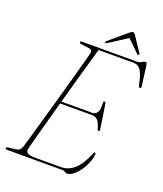

<svg xmlns="http://www.w3.org/2000/svg" viewBox="-154 -946 896 1056"><g transform="rotate(20 293.5 -418.0)"><path d="M336 0H9Q0.5 0 1 -6.5Q1 -13 11.5 -14L58 -20Q81 -22.5 89 -47.5Q97.5 -75 111 -122.5Q124.5 -170 141.2 -228.8Q158 -287.5 175.8 -350.2Q193.5 -413 209.8 -471.8Q226 -530.5 239 -577.8Q252 -625 259 -652Q264 -676 246 -679L195 -686Q185 -687.5 185 -693.5Q185 -700 194.5 -700H514Q531.5 -700 542.5 -707.5Q553.5 -715 561 -715Q569.5 -715 571.5 -701.5L587 -583.5Q589 -570 581 -570Q573.5 -570 571.5 -580.5Q562.5 -625 552.5 -648.2Q542.5 -671.5 529.5 -679.8Q516.5 -688 499 -688H296Q286 -654.5 270.8 -600.8Q255.5 -547 237.2 -482.2Q219 -417.5 201 -351.5H378.5Q398.5 -351.5 409.5 -366Q420.5 -380.5 418 -424Q416.5 -433 423.5 -433Q430 -433 432 -424.5L453.5 -282Q455 -270 449 -269.5Q442 -268.5 439.5 -279Q430 -315.5 416.8 -327.5Q403.5 -339.5 381 -339.5H197.5Q180.5 -277.5 164.8 -220.2Q149 -163 136.8 -118Q124.5 -73 118.5 -48.5Q113.5 -30 124.5 -21Q135.5 -12 175 -12H321Q363.5 -12 398.5 -42Q433.5 -72 463.5 -144.5Q466 -151 470.5 -151Q476.5 -151 475 -142Q471 -104 452 -69Q433 -34 408.8 -12Q384.5 10 364.5 10Q356 10 350.5 5Q345 0 336 0ZM511 -737.5Q507.5 -735 502 -741L433 -808.5L329 -741Q319 -734.5 315.5 -738.5Q312 -742 318 -747.5L421.5 -835Q434 -845.5 440.5 -845.5Q447.5 -845.5 455 -835L513.5 -747.5Q517 -741.5 511 -737.5Z"/></g></svg>

Font: Fraunces 144pt Soft Thin
Style: Italic
Weight: 100
Italic angle: -16°
Version: Version 1.000;[0bf87f6ff]